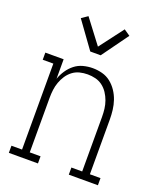

<svg xmlns="http://www.w3.org/2000/svg" viewBox="-140 -847 781 936"><g transform="rotate(20 250.0 -379.5)"><path d="M19 0V-37H74V-483H19V-520H114V-419Q122 -442 136 -463Q150 -484 169.5 -499.5Q189 -515 213.5 -521.5Q238 -528 263 -528Q288 -528 312.5 -521.5Q337 -515 356.5 -499.5Q376 -484 390 -463Q404 -442 412 -418.5Q420 -395 423 -370Q426 -345 426 -320V-37H481V0H330V-37H386V-320Q386 -341 383.5 -361.5Q381 -382 374 -401.5Q367 -421 355.5 -438.5Q344 -456 327.5 -468.5Q311 -481 291 -486Q271 -491 250 -491Q229 -491 209 -486Q189 -481 172.5 -468.5Q156 -456 144.5 -438.5Q133 -421 126 -401.5Q119 -382 116.5 -361.5Q114 -341 114 -320V-37H170V0ZM223 -600 124 -737 156 -759 250 -635 344 -759 376 -737 277 -600Z"/></g></svg>

Font: Iosevka Curly Slab Extralight
Style: Regular
Weight: 200
Monospace: yes
Designer: Belleve Invis
Foundry: Belleve Invis
Version: Version 22.1.2; ttfautohint (v1.8.4)